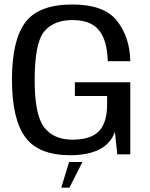

<svg xmlns="http://www.w3.org/2000/svg" viewBox="-20 -701 679 872"><path d="M299.8 4Q465.1 2.9 501.8 -102.5L512.7 0H571.8V-327.4H320V-265H466.5L466.3 -215.3Q463.7 -138.1 426.5 -102.4Q389.2 -66.7 309 -66.7Q223.4 -66.7 180.4 -123.1Q137.4 -179.5 137.4 -336.3Q137.4 -504.9 180.4 -557.4Q223.4 -609.9 308.8 -609.9Q391.5 -609.9 429.1 -564.3Q466.8 -518.7 469.3 -423.1H571.8Q569.7 -531.8 511.5 -606.2Q453.4 -680.6 308.5 -680.6Q156.2 -680.6 95.2 -599.7Q34.3 -518.8 34.3 -339.4Q34.3 -161.5 94.2 -78.8Q154.1 4 299.8 4ZM258.3 151.2H295.5L354.4 34.6H293.8Z"/></svg>

Font: Anybody Thin
Style: Regular
Weight: 100
Designer: Tyler Finck
Foundry: Etcetera Type Company
Version: Version 1.114;gftools[0.9.25]